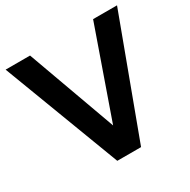

<svg xmlns="http://www.w3.org/2000/svg" viewBox="-157 -848 987 997"><g transform="rotate(-30 336.0 -350.0)"><path d="M268 0 2.5 -700H149L341 -170L527 -700H670.5L410.5 0Z"/></g></svg>

Font: Geologica EX Med
Style: Regular
Weight: 500
Designer: Sindre Bremnes, Frode Helland
Foundry: Monokrom Skriftforlag AS
Version: Version 1.010;gftools[0.9.28]